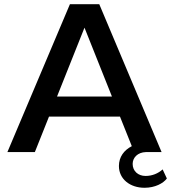

<svg xmlns="http://www.w3.org/2000/svg" viewBox="-20 -720 810 909"><path d="M450 -700H311L15 0H145L212 -168H548L604 -28C567 -9 543 23 543 66C543 128 596 169 664 169C714 169 753 148 770 125L750 82C729 101 701 113 669 113C634 113 608 90 608 56C608 27 631 1 671 0H745ZM250 -263 380 -589 510 -263Z"/></svg>

Font: Gully Medium
Style: Regular
Weight: 500
Designer: jaikishan Patel
Foundry: MagicType
Version: Version 1.000;Glyphs 3.2 (3242)